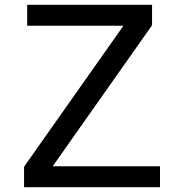

<svg xmlns="http://www.w3.org/2000/svg" viewBox="-20 -778 758 798"><path d="M645 -87V0H80V-85L493 -671H93V-758H612V-673L199 -87Z"/></svg>

Font: Biryani
Style: Regular
Weight: 400
Designer: Dan Reynolds and Mathieu Reguer
Foundry: Dan Reynolds and Mathieu Reguer
Version: Version 1.004; ttfautohint (v1.1) -l 5 -r 5 -G 72 -x 0 -D la